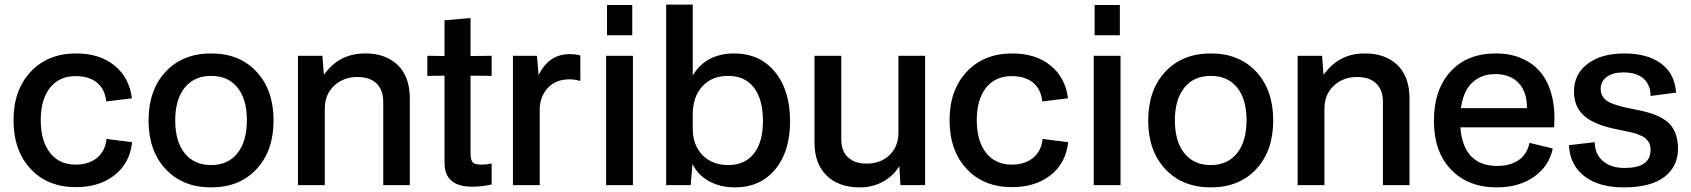

<svg xmlns="http://www.w3.org/2000/svg" viewBox="-20 -810 7399 840"><path d="M312 8.8Q188 8.8 113.5 -71.5Q39.1 -151.9 39.1 -284.2Q39.1 -416 114.3 -496.1Q189.5 -576.2 313 -576.2Q417 -576.2 481.7 -522.7Q546.4 -469.2 557.1 -379.9L444.8 -366.2Q439 -421.4 403.6 -449.2Q368.2 -477.1 311 -477.1Q239.3 -477.1 198.7 -426Q158.2 -375 158.2 -284.2Q158.2 -193.4 198.7 -141.6Q239.3 -89.8 311 -89.8Q368.7 -89.8 404.8 -119.6Q440.9 -149.4 445.8 -202.1L558.1 -188Q547.9 -95.7 481 -43.5Q414.1 8.8 312 8.8Z M629.9 -282.2Q629.9 -416 704.6 -496.1Q779.3 -576.2 903.8 -576.2Q1028.3 -576.2 1102.5 -496.1Q1176.8 -416 1176.8 -283.2Q1176.8 -150.4 1102.5 -70.3Q1028.3 9.8 903.8 9.8Q779.3 9.8 704.6 -70.3Q629.9 -150.4 629.9 -282.2ZM903.8 -87.9Q977.5 -87.9 1018.8 -139.9Q1060.1 -191.9 1060.1 -284.2Q1060.1 -376.5 1018.8 -427.2Q977.5 -478 903.8 -478Q829.6 -478 788.1 -426.5Q746.6 -375 746.6 -283.2Q746.6 -190.9 788.1 -139.4Q829.6 -87.9 903.8 -87.9Z M1283.7 0V-565.9H1390.6L1397 -482.9Q1432.1 -530.8 1476.3 -553.5Q1520.5 -576.2 1578.6 -576.2Q1667 -576.2 1720 -525.6Q1772.9 -475.1 1772.9 -378.9V0H1656.7V-365.2Q1656.7 -416 1627.7 -444.6Q1598.6 -473.1 1543 -473.1Q1483.4 -473.1 1442.4 -435.5Q1401.4 -397.9 1400.9 -335.9V0Z M2045.9 6.8Q1924.8 6.8 1924.8 -97.2V-479L1849.6 -478V-565.9L1924.8 -564.9V-721.2L2038.6 -731V-564.9L2130.9 -565.9V-478L2038.6 -479V-142.1Q2038.6 -110.8 2047.6 -100.3Q2056.6 -89.8 2084.5 -89.8Q2110.4 -89.8 2130.9 -95.2V-2.9Q2088.4 6.8 2045.9 6.8Z M2224.1 0V-565.9H2329.1L2336.4 -481Q2380.9 -573.2 2472.2 -573.2Q2501 -573.2 2519 -566.9V-457H2512.2Q2495.1 -462.9 2471.2 -462.9Q2416 -462.9 2381.6 -430.4Q2347.2 -397.9 2341.3 -341.8V0Z M2635.7 -655.8V-788.1H2746.1V-655.8ZM2631.8 0V-565.9H2749V0Z M2894.5 0V-790H3010.7V-479Q3038.1 -527.3 3084.7 -551.8Q3131.3 -576.2 3191.9 -576.2Q3303.7 -576.2 3370.1 -495.8Q3436.5 -415.5 3436.5 -279.8Q3436.5 -147 3371.3 -68.6Q3306.2 9.8 3194.8 9.8Q3131.3 9.8 3082 -17.3Q3032.7 -44.4 3009.8 -92.8L3001.5 0ZM3010.7 -249Q3010.7 -175.3 3053.2 -131.6Q3095.7 -87.9 3166.5 -87.9Q3238.8 -87.9 3278.3 -138.2Q3317.9 -188.5 3317.9 -279.8Q3317.9 -375 3278.6 -426.5Q3239.3 -478 3165.5 -478Q3094.2 -478 3052.5 -432.1Q3010.7 -386.2 3010.7 -308.1Z M3742.7 9.8Q3648.4 9.8 3595.9 -42.5Q3543.5 -94.7 3543.5 -185.1V-565.9H3660.6V-199.2Q3660.6 -148.9 3690.2 -121.6Q3719.7 -94.2 3770.5 -94.2Q3832 -94.2 3870.6 -130.6Q3909.2 -167 3910.6 -226.1V-565.9H4027.3V0H3919.4L3914.6 -83Q3886.7 -38.6 3841.6 -14.4Q3796.4 9.8 3742.7 9.8Z M4407.2 8.8Q4283.2 8.8 4208.7 -71.5Q4134.3 -151.9 4134.3 -284.2Q4134.3 -416 4209.5 -496.1Q4284.7 -576.2 4408.2 -576.2Q4512.2 -576.2 4576.9 -522.7Q4641.6 -469.2 4652.3 -379.9L4540 -366.2Q4534.2 -421.4 4498.8 -449.2Q4463.4 -477.1 4406.2 -477.1Q4334.5 -477.1 4293.9 -426Q4253.4 -375 4253.4 -284.2Q4253.4 -193.4 4293.9 -141.6Q4334.5 -89.8 4406.2 -89.8Q4463.9 -89.8 4500 -119.6Q4536.1 -149.4 4541 -202.1L4653.3 -188Q4643.1 -95.7 4576.2 -43.5Q4509.3 8.8 4407.2 8.8Z M4769 -655.8V-788.1H4879.4V-655.8ZM4765.1 0V-565.9H4882.3V0Z M5003.4 -282.2Q5003.4 -416 5078.1 -496.1Q5152.8 -576.2 5277.3 -576.2Q5401.9 -576.2 5476.1 -496.1Q5550.3 -416 5550.3 -283.2Q5550.3 -150.4 5476.1 -70.3Q5401.9 9.8 5277.3 9.8Q5152.8 9.8 5078.1 -70.3Q5003.4 -150.4 5003.4 -282.2ZM5277.3 -87.9Q5351.1 -87.9 5392.3 -139.9Q5433.6 -191.9 5433.6 -284.2Q5433.6 -376.5 5392.3 -427.2Q5351.1 -478 5277.3 -478Q5203.1 -478 5161.6 -426.5Q5120.1 -375 5120.1 -283.2Q5120.1 -190.9 5161.6 -139.4Q5203.1 -87.9 5277.3 -87.9Z M5657.2 0V-565.9H5764.2L5770.5 -482.9Q5805.7 -530.8 5849.9 -553.5Q5894 -576.2 5952.1 -576.2Q6040.5 -576.2 6093.5 -525.6Q6146.5 -475.1 6146.5 -378.9V0H6030.3V-365.2Q6030.3 -416 6001.2 -444.6Q5972.2 -473.1 5916.5 -473.1Q5856.9 -473.1 5815.9 -435.5Q5774.9 -397.9 5774.4 -335.9V0Z M6528.3 9.8Q6403.3 9.8 6328.4 -67.9Q6253.4 -145.5 6253.4 -282.2Q6253.4 -417 6325.7 -496.6Q6397.9 -576.2 6524.4 -576.2Q6586.4 -576.2 6635.7 -555.4Q6685.1 -534.7 6719 -494.9Q6752.9 -455.1 6768.8 -393.3Q6784.7 -331.5 6779.3 -252.9H6369.1Q6375.5 -168 6416.5 -126Q6457.5 -84 6529.3 -84Q6588.4 -84 6625.2 -110.4Q6662.1 -136.7 6671.4 -185.1L6773.4 -160.2Q6757.3 -83 6691.4 -36.6Q6625.5 9.8 6528.3 9.8ZM6522.5 -485.8Q6460.9 -485.8 6421.4 -449Q6381.8 -412.1 6371.6 -336.9H6660.2Q6661.6 -405.3 6625 -445.6Q6588.4 -485.8 6522.5 -485.8Z M7084 9.8Q6974.6 9.8 6911.4 -39.3Q6848.1 -88.4 6844.2 -174.8L6957 -188Q6957 -136.7 6992.2 -106Q7027.3 -75.2 7087.9 -75.2Q7201.2 -75.2 7201.2 -153.8Q7201.2 -165 7199 -174.3Q7196.8 -183.6 7190.9 -191.2Q7185.1 -198.7 7179.7 -204.3Q7174.3 -210 7163.1 -214.8Q7151.9 -219.7 7144 -222.9Q7136.2 -226.1 7120.6 -230Q7105 -233.9 7095.5 -235.8Q7085.9 -237.8 7066.4 -241.7Q7046.9 -245.6 7036.1 -248Q6949.7 -267.1 6908 -305.7Q6866.2 -344.2 6866.2 -410.2Q6866.2 -485.8 6926 -531Q6985.8 -576.2 7085.9 -576.2Q7187.5 -576.2 7247.3 -532Q7307.1 -487.8 7313 -404.8L7201.2 -390.1Q7201.2 -438.5 7170.9 -465.8Q7140.6 -493.2 7082 -493.2Q7035.6 -493.2 7009.3 -473.4Q6982.9 -453.6 6982.9 -421.9Q6982.9 -405.3 6989.3 -392.8Q6995.6 -380.4 7006.3 -371.6Q7017.1 -362.8 7037.8 -355.2Q7058.6 -347.7 7080.3 -342.3Q7102.1 -336.9 7138.2 -330.1Q7173.8 -323.2 7199.7 -315.2Q7225.6 -307.1 7249.8 -293.9Q7273.9 -280.8 7288.8 -263.2Q7303.7 -245.6 7312.5 -219.5Q7321.3 -193.4 7321.3 -160.2Q7321.3 -81.1 7261.2 -35.6Q7201.2 9.8 7084 9.8Z"/></svg>

Font: BDO Grotesk Medium
Style: Regular
Weight: 500
Designer: Deni Anggara
Foundry: Lokal Container
Version: Version 2.000